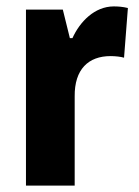

<svg xmlns="http://www.w3.org/2000/svg" viewBox="-20 -579 433 599"><path d="M335 -559C275 -559 229 -511 206 -460H198L176 -549H61V0H213V-278C212 -363 256 -404 325 -404C340 -404 357 -402 367 -399L379 -554C363 -558 348 -559 335 -559Z"/></svg>

Font: Noto Sans Gurmukhi Condensed ExtraBold
Style: Regular
Weight: 800
Width: 3
Designer: Jelle Bosma - Monotype Design Team
Foundry: Monotype Imaging Inc.
Version: Version 2.004